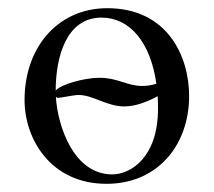

<svg xmlns="http://www.w3.org/2000/svg" viewBox="-20 -439 522 469"><path d="M40 -195C40 -98 105 10 240 10C301 10 347 -12 380 -44C423 -86 442 -146 442 -204C442 -303 388 -419 242 -419C179 -419 128 -393 93 -352C58 -311 40 -255 40 -195ZM365.1 -203.9C365.7 -194.2 366 -184.3 366 -174C366 -54 299 -13 254 -13C161.1 -13 121 -128.5 116.4 -203C117.6 -201.2 119.4 -200 122 -200C129 -200 160 -207 172 -207C207 -207 241 -179 284 -179C312.1 -179 342.6 -191.7 365.1 -203.9ZM362 -234.4C351.4 -231.2 339.7 -229 328 -229C290 -229 268 -249 223 -249C184.4 -249 127.3 -232.1 116 -217.8C116.2 -300.6 142.3 -396 228 -396C297.2 -396 347.8 -335.5 362 -234.4Z"/></svg>

Font: Libertinus Serif Display
Style: Regular
Weight: 400
Designer: Philipp H. Poll
Foundry: Khaled Hosny
Version: Version 6.1